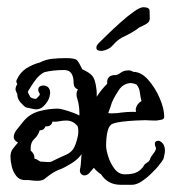

<svg xmlns="http://www.w3.org/2000/svg" viewBox="-20 -514 486 532"><path d="M314 -2Q279 -2 260 -31Q248 -39 240 -49L227 -34Q221 -28 214 -28Q208 -28 204 -33Q200 -38 202 -47Q203 -49 204 -61Q205 -73 206 -87Q200 -78 189.5 -69.5Q179 -61 160 -51Q158 -50 153 -47.5Q148 -45 144 -44Q134 -40 125.5 -34.5Q117 -29 107 -21Q103 -17 97.5 -15Q92 -13 83 -13Q79 -13 73 -13.5Q67 -14 60 -15H49Q34 -15 25 -26.5Q16 -38 12.5 -53Q9 -68 9 -80Q9 -93 15.5 -101.5Q22 -110 30 -119L28 -120Q18 -126 18 -134Q18 -145 29 -158Q40 -171 46 -179Q63 -199 89 -206Q115 -213 140 -213Q147 -213 165.5 -207.5Q184 -202 200 -194V-203Q200 -215 197 -230Q196 -235 194 -241Q192 -247 192 -252Q192 -261 196 -266Q184 -271 184 -284Q184 -320 158 -320Q127 -320 103 -314Q91 -308 81.5 -296.5Q72 -285 60 -265Q59 -264 58.5 -262.5Q58 -261 57 -259Q59 -255 60.5 -251.5Q62 -248 64 -245Q71 -240 80 -240Q80 -240 85 -245Q90 -250 90 -251V-255Q86 -260 86 -265Q86 -277 101 -277Q108 -277 113.5 -272Q119 -267 119 -255L118 -251Q118 -241 106.5 -226Q95 -211 80 -211Q76 -211 70 -212.5Q64 -214 59 -215Q55 -215 51 -217Q47 -219 42 -225Q36 -230 32 -237Q28 -244 28 -253Q23 -263 23 -266Q23 -274 28 -281Q23 -288 27 -294Q36 -314 53.5 -325Q71 -336 91 -341Q106 -349 124 -351Q142 -353 162 -353Q188 -353 193.5 -347Q199 -341 208 -322Q228 -313 236 -303.5Q244 -294 247 -268Q248 -263 248 -257Q248 -251 248 -246Q255 -257 262.5 -266Q270 -275 277 -282Q275 -306 299 -306Q306 -306 314.5 -312.5Q323 -319 336 -319Q340 -319 343 -318Q346 -317 349 -315Q371 -315 390.5 -293Q410 -271 422.5 -242Q435 -213 435 -191Q435 -184 428.5 -182.5Q422 -181 414 -180H406Q399 -180 392.5 -180.5Q386 -181 383 -181Q373 -181 355 -180Q337 -179 319.5 -177Q302 -175 292 -171Q282 -167 278 -150Q274 -133 274 -110Q274 -99 280 -80Q286 -61 297.5 -46Q309 -31 326 -31Q348 -31 359.5 -37Q371 -43 378 -54Q380 -59 387.5 -63.5Q395 -68 396 -74Q398 -80 404 -87Q410 -94 412 -101Q413 -103 411 -107Q409 -111 409 -115Q409 -124 419 -124Q424 -124 430.5 -117Q437 -110 437 -96Q437 -93 436.5 -90Q436 -87 435 -83Q434 -73 429 -68Q428 -65 425 -62Q422 -59 419 -54Q412 -46 399.5 -33.5Q387 -21 372.5 -11.5Q358 -2 346 -2ZM280 -201Q283 -200 286 -200Q289 -200 292 -200Q299 -200 304.5 -200.5Q310 -201 315 -202Q323 -203 330.5 -203.5Q338 -204 343 -204H357Q357 -206 356.5 -207.5Q356 -209 356 -210Q356 -215 359.5 -221.5Q363 -228 372 -234Q369 -245 367.5 -258Q366 -271 358 -280L349 -283Q345 -283 343 -284Q322 -283 310 -265.5Q298 -248 290 -230Q288 -224 286 -217.5Q284 -211 280 -201ZM114 -65Q119 -65 122 -66Q148 -79 161.5 -84.5Q175 -90 182.5 -100.5Q190 -111 196 -138Q196 -140 196.5 -142.5Q197 -145 197 -149Q197 -162 194 -166Q181 -180 164 -180Q154 -180 144.5 -178Q135 -176 125 -177Q125 -172 120.5 -168Q116 -164 111 -164H106Q102 -153 92 -153H90Q86 -139 75.5 -129.5Q65 -120 65 -104V-97Q77 -86 75 -75Q82 -73 86.5 -69.5Q91 -66 94 -66H96ZM263 -373H260Q247 -373 247 -382Q247 -388 254 -395Q261 -402 277.5 -418Q294 -434 313.5 -451.5Q333 -469 350.5 -481.5Q368 -494 377 -494Q394 -494 394.5 -484.5Q395 -475 395 -463Q395 -453 385 -447.5Q375 -442 366 -438Q356 -430 343.5 -423Q331 -416 318 -410Q304 -402 293 -389Q282 -376 263 -373Z"/></svg>

Font: Are You Serious
Style: Regular
Weight: 400
Designer: Robert E. Leuschke
Foundry: Robert E. Leuschke
Version: Version 1.100